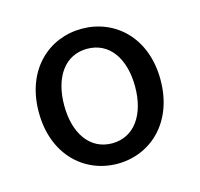

<svg xmlns="http://www.w3.org/2000/svg" viewBox="-66 -880 540 518"><g transform="rotate(-15 203.5 -620.5)"><path d="M203 -432C295 -432 373 -502 373 -621C373 -740 295 -809 203 -809C111 -809 33 -740 33 -621C33 -502 111 -432 203 -432ZM203 -489C141 -489 104 -543 104 -621C104 -700 141 -753 203 -753C265 -753 302 -700 302 -621C302 -543 265 -489 203 -489Z"/></g></svg>

Font: Noto Sans Japanese Regular
Style: Regular
Weight: 400
Designer: Ryoko NISHIZUKA (kana & ideographs); Paul D. Hunt (Latin, Greek & Cyrillic); Wenlong ZHANG (bopomofo); Sandoll Communica
Foundry: Adobe Systems Incorporated
Version: Version 1.000;PS 1;hotconv 1.0.78;makeotf.lib2.5.61930